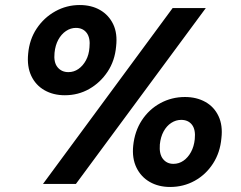

<svg xmlns="http://www.w3.org/2000/svg" viewBox="-20 -732 960 764"><path d="M151 0 667 -700H799L282 0ZM657 12Q611 12 576 -8Q541 -28 523 -65Q505 -102 510 -152Q516 -210 544.5 -253.5Q573 -297 618 -321.5Q663 -346 716 -346Q762 -346 797 -326.5Q832 -307 849.5 -270Q867 -233 861 -182Q856 -125 827.5 -81Q799 -37 754.5 -12.5Q710 12 657 12ZM238 -353Q192 -353 157 -373Q122 -393 104.5 -430Q87 -467 92 -518Q97 -575 126 -618.5Q155 -662 200 -687Q245 -712 297 -712Q344 -712 378.5 -692Q413 -672 430.5 -635.5Q448 -599 442 -547Q437 -490 408 -446.5Q379 -403 335 -378Q291 -353 238 -353ZM670 -80Q692 -80 710 -92.5Q728 -105 740 -127Q752 -149 755 -178Q759 -216 744 -235.5Q729 -255 701 -255Q680 -255 661.5 -243Q643 -231 631 -209Q619 -187 616 -157Q613 -119 628.5 -99.5Q644 -80 670 -80ZM252 -445Q274 -445 292 -457.5Q310 -470 322 -492Q334 -514 336 -543Q340 -581 325 -601Q310 -621 282 -621Q261 -621 242.5 -608.5Q224 -596 212 -574Q200 -552 197 -522Q193 -484 209 -464.5Q225 -445 252 -445Z"/></svg>

Font: DM Sans 12pt
Style: Bold Italic
Weight: 700
Italic angle: -10°
Version: Version 4.004;gftools[0.9.30]